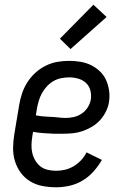

<svg xmlns="http://www.w3.org/2000/svg" viewBox="-20 -786 540 814"><path d="M218 8Q188 8 159.5 2.5Q131 -3 107.5 -17.5Q84 -32 67.5 -54.5Q51 -77 43 -104Q35 -131 35.5 -160.5Q36 -190 41 -219L61 -339Q65 -364 73 -388.5Q81 -413 95 -435.5Q109 -458 129 -476.5Q149 -495 173 -507Q197 -519 222 -523.5Q247 -528 272 -528Q297 -528 321 -524Q345 -520 365.5 -510Q386 -500 403 -484Q420 -468 429.5 -447Q439 -426 442.5 -402Q446 -378 442 -353Q439 -333 429 -313Q419 -293 404 -276.5Q389 -260 369.5 -248.5Q350 -237 329.5 -230Q309 -223 288 -221Q267 -219 246 -219H209Q187 -220 165 -221.5Q143 -223 120 -227L117 -208Q114 -190 113.5 -172Q113 -154 117 -137Q121 -120 130 -105Q139 -90 152 -80Q165 -70 182.5 -66Q200 -62 218 -62Q237 -62 256 -66.5Q275 -71 292.5 -81.5Q310 -92 324 -107Q338 -122 347 -140L412 -108Q397 -82 376.5 -59Q356 -36 330 -20.5Q304 -5 275 1.5Q246 8 218 8ZM259 -286Q276 -286 293.5 -290Q311 -294 326.5 -304.5Q342 -315 352 -331Q362 -347 365 -364Q368 -384 363 -403Q358 -422 344.5 -434.5Q331 -447 312 -452.5Q293 -458 273 -458Q257 -458 239.5 -454.5Q222 -451 207 -442.5Q192 -434 179.5 -420.5Q167 -407 158.5 -392Q150 -377 145 -360.5Q140 -344 137 -328L132 -297Q147 -294 163 -292.5Q179 -291 195.5 -290.5Q212 -290 227.5 -288Q243 -286 259 -286ZM279 -578 234 -622 376 -766 432 -714Z"/></svg>

Font: Iosevka Curly Slab
Style: Italic
Weight: 400
Italic angle: -9°
Monospace: yes
Designer: Belleve Invis
Foundry: Belleve Invis
Version: Version 22.1.2; ttfautohint (v1.8.4)